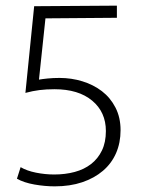

<svg xmlns="http://www.w3.org/2000/svg" viewBox="-20 -652 514 680"><path d="M394 -632V-589L141 -587L118 -370Q129 -372 148.5 -374Q168 -376 191 -376Q233 -376 272 -364Q311 -352 341 -329Q371 -306 389 -271Q407 -236 407 -191Q407 -146 391 -109.5Q375 -73 344.5 -47Q314 -21 271 -6.5Q228 8 174 8Q139 8 102 1.5Q65 -5 40 -19L53 -60Q75 -47 107.5 -40.5Q140 -34 172 -34Q211 -34 244.5 -43Q278 -52 302.5 -71Q327 -90 341 -119Q355 -148 355 -188Q355 -255 306.5 -295.5Q258 -336 173 -336Q144 -336 120 -333Q96 -330 70 -323L101 -630Z"/></svg>

Font: Mukta Vaani ExtraLight
Style: Regular
Weight: 275
Designer: Noopur Datye, Girish Dalvi, Yashodeep Gholap, Pallavi Karambelkar
Foundry: Ek Type
Version: Version 2.538;PS 1.000;hotconv 16.6.51;makeotf.lib2.5.65220;